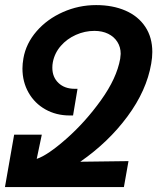

<svg xmlns="http://www.w3.org/2000/svg" viewBox="-23 -754 643 774"><path d="M34 -211H145.5L125 -113.5Q169 -128 245 -195Q321 -262 384.2 -350.2Q447.5 -438.5 461.5 -517Q463.5 -531 463.5 -537Q463.5 -564 450.2 -585Q437 -606 413 -617.8Q389 -629.5 357.5 -629.5Q319 -629.5 283 -613.5Q247 -597.5 222 -568.8Q197 -540 190 -503Q188 -493 188 -481Q188 -443 212.8 -419.5Q237.5 -396 278.5 -396H289.5L271.5 -288.5H258Q203.5 -288.5 160 -313Q116.5 -337.5 92 -380.8Q67.5 -424 67.5 -478Q67.5 -496.5 71.5 -519.5Q82 -579 124.5 -628Q167 -677 230.5 -705.2Q294 -733.5 364.5 -733.5Q431.5 -733.5 482.8 -711.2Q534 -689 562.5 -646.2Q591 -603.5 591 -544.5Q591 -522 586.5 -497Q568 -389 491 -284.8Q414 -180.5 300.5 -102L495 -104.5L476.5 0H-3Z"/></svg>

Font: JuliaMono SemiBold
Style: Italic
Weight: 600
Italic angle: -9°
Monospace: yes
Designer: cormullion
Foundry: corm
Version: Version 0.056; ttfautohint (v1.8.4)